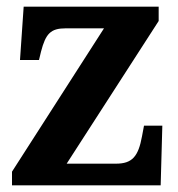

<svg xmlns="http://www.w3.org/2000/svg" viewBox="-20 -556 534 576"><path d="M16 0H462L467 -179H412L406 -147C395 -87 377 -65 328 -65H180L456 -493V-536H51L40 -376H97L103 -401C117 -455 132 -471 177 -471H292L16 -41Z"/></svg>

Font: Noto Serif Hebrew SemiCondensed
Style: Bold
Weight: 700
Width: 4
Designer: Monotype Design Team
Foundry: Monotype Imaging Inc.
Version: Version 2.004